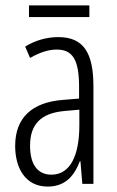

<svg xmlns="http://www.w3.org/2000/svg" viewBox="-20 -679 431 709"><path d="M310 -659H87V-616H310ZM195 -542C153 -542 110 -530 73 -507L91 -465C129 -487 162 -496 189 -496C248 -496 272 -459 272 -358V-315L211 -310C99 -301 36 -245 36 -140C36 -61 72 10 156 10C222 10 255 -31 275 -84H277L284 0H325V-360C325 -485 288 -542 195 -542ZM217 -269 273 -274V-216C273 -106 240 -34 170 -34C120 -34 91 -70 91 -141C91 -220 131 -261 217 -269Z"/></svg>

Font: Noto Sans Lao ExtraCondensed Light
Style: Regular
Weight: 300
Width: 2
Designer: Monotype Design Team
Foundry: Monotype Imaging Inc.
Version: Version 2.003